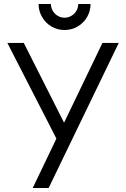

<svg xmlns="http://www.w3.org/2000/svg" viewBox="-20 -933 626 953"><path d="M300.5 -784C324 -784 345.5 -790 365.5 -801.5C405 -824.5 429.5 -866.5 429.5 -913H368.5C368.5 -876 337.5 -845 300.5 -845C263.5 -845 232.5 -876 232.5 -913H171.5C171.5 -889.5 177.5 -868 189 -848.5C212 -808.5 253 -784 300.5 -784ZM569.5 -720H488.5L298 -324L98 -720H16.5L260 -245L142.5 0H221.5Z"/></svg>

Font: Vela Sans
Style: Regular
Weight: 400
Designer: Principal design: Mikhail Sharanda - project Manrope.
Design modification: Ravid Balaliev
Foundry: Mikhail Sharanda
Version: Version 1.001